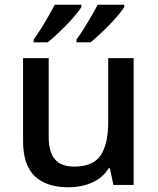

<svg xmlns="http://www.w3.org/2000/svg" viewBox="-20 -786 671 816"><path d="M548 -539V0H462L447 -71H442Q416 -29 370 -9.5Q324 10 272 10Q178 10 128 -37Q78 -84 78 -187V-539H187V-203Q187 -141 213 -109.5Q239 -78 295 -78Q377 -78 408.5 -127Q440 -176 440 -268V-539ZM508 -756Q500 -743 483.5 -723Q467 -703 445.5 -681Q424 -659 403 -639.5Q382 -620 365 -606H305V-618Q319 -637 335.5 -663Q352 -689 368 -716.5Q384 -744 395 -766H508ZM326 -756Q318 -743 301.5 -723Q285 -703 263.5 -681Q242 -659 221 -639.5Q200 -620 183 -606H123V-618Q137 -637 153.5 -663Q170 -689 185.5 -716.5Q201 -744 213 -766H326Z"/></svg>

Font: Noto Sans Nag Mundari Medium
Style: Regular
Weight: 500
Version: Version 1.000